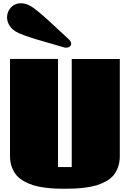

<svg xmlns="http://www.w3.org/2000/svg" viewBox="-20 -1141 798 1180"><path d="M23.4 0ZM400.9 -901.4Q417.5 -886.7 417.5 -872.1Q417.5 -861.8 408.7 -855Q399.9 -848.1 386.7 -848.1Q377.9 -848.1 371.1 -850.6Q346.2 -858.4 292.5 -873.5Q238.8 -888.7 205.3 -898.7Q171.9 -908.7 134.8 -921.9Q97.7 -935.1 80.1 -945.3Q51.8 -961.9 37.6 -985.4Q23.4 -1008.8 23.4 -1034.2Q23.4 -1069.8 47.6 -1095.5Q71.8 -1121.1 108.4 -1121.1Q138.2 -1121.1 169.4 -1103Q186.5 -1093.3 217 -1068.1Q247.6 -1043 271.7 -1020.8Q295.9 -998.5 339.8 -957.8Q383.8 -917 400.9 -901.4ZM336.4 -114.3H420.9V-778.3H716.3V-180.7Q716.3 -142.6 704.8 -112.1Q693.4 -81.5 675.3 -61Q657.2 -40.5 629.2 -25.4Q601.1 -10.3 573.2 -2Q545.4 6.3 509 11.2Q472.7 16.1 443.4 17.6Q414.1 19 377.9 19Q344.2 19 316.4 17.8Q288.6 16.6 252.4 11.7Q216.3 6.8 188.2 -1.5Q160.2 -9.8 131.6 -24.9Q103 -40 84.2 -60.5Q65.4 -81.1 53.5 -112.1Q41.5 -143.1 41.5 -181.2V-778.8H336.4Z"/></svg>

Font: Coda
Style: Heavy
Weight: 800
Version: Version 2.000; ttfautohint (v0.8) -r 50 -G 200 -x